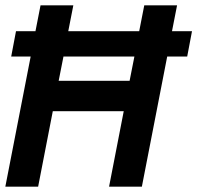

<svg xmlns="http://www.w3.org/2000/svg" viewBox="-21 -700 740 720"><path d="M94 -488H21L39 -583H112L131 -680H254L235 -583H501L520 -680H643L624 -583H699L681 -488H606L511 0H388L443 -283H177L122 0H-1ZM465 -397 483 -488H217L199 -397Z"/></svg>

Font: Teachers SemiBold
Style: Italic
Weight: 600
Designer: Alfredo Marco Pradil & Chank Diesel
Version: Version 0.009